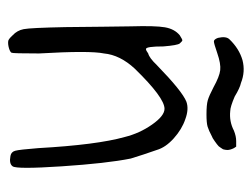

<svg xmlns="http://www.w3.org/2000/svg" viewBox="-98 -558 660 505"><g transform="rotate(90 232.5 -305.0)"><path d="M247.1 -464.8Q266.6 -471.7 293 -461.9Q319.3 -453.1 343.3 -431.6Q367.2 -410.2 374 -386.7Q386.7 -350.6 396.5 -318.4Q409.2 -254.9 417 -136.7Q424.8 -18.6 417 -7.8Q410.2 2 389.6 -2Q378.9 -3.9 376 -14.6Q373 -25.4 369.1 -75.2Q360.4 -229.5 339.8 -302.7Q330.1 -341.8 307.1 -374.5Q284.2 -407.2 265.6 -407.2Q236.3 -407.2 160.2 -329.1Q124 -290 120.1 -248Q112.3 -210.9 120.1 -77.1Q120.1 -7.8 118.2 -4.9Q116.2 -1 106 2Q95.7 4.9 87.9 3.9Q83 3.9 72.3 -7.8Q59.6 -19.5 56.2 -36.6Q52.7 -53.7 50.8 -146.5Q50.8 -181.6 49.8 -243.2Q48.8 -304.7 48.8 -318.4Q46.9 -382.8 51.3 -408.2Q55.7 -433.6 72.3 -447.3Q83 -454.1 85.4 -454.1Q87.9 -454.1 93.8 -447.3Q98.6 -441.4 101.6 -404.3Q101.6 -358.4 108.4 -358.4Q112.3 -358.4 120.1 -364.3Q131.8 -367.2 150.4 -386.7Q219.7 -454.1 247.1 -464.8ZM137.7 -612.3Q168 -620.1 197.3 -608.4Q210.9 -605.5 233.4 -591.8Q260.7 -580.1 271.5 -580.1Q298.8 -577.1 323.2 -589.8Q337.9 -595.7 350.6 -595.7H365.2L369.1 -589.8Q374 -580.1 374 -572.3Q374 -569.3 373.5 -567.4Q373 -565.4 372.6 -563Q372.1 -560.5 371.1 -559.6Q370.1 -558.6 368.2 -555.2Q366.2 -551.8 364.3 -549.8Q360.4 -545.9 350.6 -539.1Q340.8 -532.2 338.9 -532.2Q322.3 -523.4 312.5 -520.5Q302.7 -517.6 280.3 -517.6Q254.9 -517.6 243.2 -521Q231.4 -524.4 209 -536.1Q180.7 -551.8 164.1 -553.7Q147.5 -555.7 119.1 -545.9Q93.8 -537.1 88.4 -537.1Q83 -537.1 79.1 -547.9Q74.2 -569.3 83 -578.1Q107.4 -603.5 137.7 -612.3Z"/></g></svg>

Font: JasonHandwriting1
Style: Regular
Weight: 400
Version: Version 1.48.20